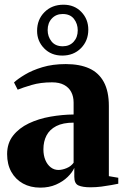

<svg xmlns="http://www.w3.org/2000/svg" viewBox="-20 -806 544 836"><path d="M155.5 11Q112.5 11 80 -7Q47.5 -25 29.2 -57.8Q11 -90.5 11 -135Q11 -182.5 37 -215.5Q63 -248.5 105.5 -268.8Q148 -289 199.2 -298Q250.5 -307 300.5 -307.5V-359.5Q300.5 -385.5 290.2 -405.2Q280 -425 259.2 -436.2Q238.5 -447.5 206.5 -447.5Q156.5 -447.5 117.8 -436Q79 -424.5 57 -415.5L41 -447Q57.5 -462.5 88.8 -481.2Q120 -500 164.8 -513.5Q209.5 -527 266.5 -527Q327 -527 368.5 -508.2Q410 -489.5 432 -449Q454 -408.5 454 -344.5V-39L495 -32V-6Q484.5 -4 464.8 -0.2Q445 3.5 421.5 6.5Q398 9.5 374 9.5Q340 9.5 321.8 1.5Q303.5 -6.5 303.5 -36V-75Q295 -55.5 274.5 -35.5Q254 -15.5 223.8 -2.2Q193.5 11 155.5 11ZM234.5 -66Q251 -66 270.2 -74Q289.5 -82 300.5 -97.5V-272Q254 -272 225 -257Q196 -242 182.5 -216Q169 -190 169 -156Q169 -129.5 177.5 -109.2Q186 -89 200.8 -77.5Q215.5 -66 234.5 -66ZM251 -564Q203 -564 172.2 -595.5Q141.5 -627 141.5 -671.5Q141.5 -721 173.8 -753.2Q206 -785.5 256.5 -785.5Q304 -785.5 334.2 -754Q364.5 -722.5 364.5 -677Q364.5 -628.5 332.5 -596.2Q300.5 -564 251 -564ZM253 -604.5Q282.5 -604.5 300.5 -624Q318.5 -643.5 318.5 -674Q318.5 -702.5 302 -723.8Q285.5 -745 253 -745Q224 -745 205.8 -725.5Q187.5 -706 187.5 -675Q187.5 -647 204.2 -625.8Q221 -604.5 253 -604.5Z"/></svg>

Font: Merriweather 120pt ExtraBold
Style: Regular
Weight: 800
Version: Version 2.100